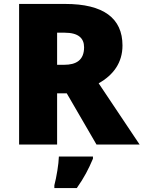

<svg xmlns="http://www.w3.org/2000/svg" viewBox="-20 -734 729 975"><path d="M311 -714H77V0H270V-260H319L470 0H689L481 -311C556 -353 602 -416 602 -503C602 -642 505 -714 311 -714ZM308 -568C378 -568 407 -540 407 -494C407 -427 365 -405 306 -405H270V-568ZM452 72V61H279C278 99 267 165 256 207V221H370C408 167 429 126 452 72Z"/></svg>

Font: Noto Sans Sinhala Black
Style: Regular
Weight: 900
Designer: Jelle Bosma - Monotype Design Team
Foundry: Monotype Imaging Inc.
Version: Version 2.006